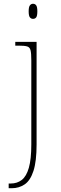

<svg xmlns="http://www.w3.org/2000/svg" viewBox="-20 -758 324 1018"><path d="M26 240V215H37Q71 215 95.5 196Q120 177 133 131.5Q146 86 146 8V-438Q146 -475 142 -491.5Q138 -508 123.5 -512Q109 -516 79 -516H61V-536H174V8Q174 97 157.5 148Q141 199 111 219.5Q81 240 42 240ZM155 -658Q145 -658 138.5 -666Q132 -674 132 -698Q132 -721 138.5 -729.5Q145 -738 155 -738Q166 -738 172 -729.5Q178 -721 178 -698Q178 -674 172 -666Q166 -658 155 -658Z"/></svg>

Font: Noto Serif Bengali Thin
Style: Regular
Weight: 250
Version: Version 2.003